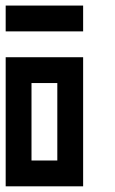

<svg xmlns="http://www.w3.org/2000/svg" viewBox="-20 -656 404 676"><path d="M0 -454.5H90.9V-363.6H0ZM90.9 -454.5H181.8V-363.6H90.9ZM181.8 -454.5H272.7V-363.6H181.8ZM181.8 -363.6H272.7V-272.7H181.8ZM181.8 -272.7H272.7V-181.8H181.8ZM181.8 -181.8H272.7V-90.9H181.8ZM181.8 -90.9H272.7V0H181.8ZM90.9 -90.9H181.8V0H90.9ZM0 -90.9H90.9V0H0ZM0 -181.8H90.9V-90.9H0ZM0 -272.7H90.9V-181.8H0ZM0 -363.6H90.9V-272.7H0ZM0 -636.4H90.9V-545.5H0ZM90.9 -636.4H181.8V-545.5H90.9ZM181.8 -636.4H272.7V-545.5H181.8Z"/></svg>

Font: Micro 5
Style: Regular
Weight: 400
Designer: Sarah Cadigan-Fried
Version: Version 1.000; ttfautohint (v1.8.4.7-5d5b)